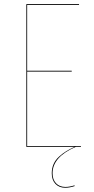

<svg xmlns="http://www.w3.org/2000/svg" viewBox="-20 -700 446 915"><path d="M109.4 -3.9H365.7V0H340.8Q230.5 47.9 230.5 125.5Q230.5 156.2 247.3 173.6Q264.2 190.9 291.5 190.9Q311.5 190.9 335.4 183.1V187Q311.5 194.8 291 194.8Q261.7 194.8 244.1 176.3Q226.6 157.7 226.6 125.5Q226.6 101.6 235.6 81.5Q244.6 61.5 261.5 46.4Q278.3 31.2 295.4 20.8Q312.5 10.3 334.5 0H105.5V-680.2H356.9L356.4 -676.3H109.4V-362.8H321.8V-358.9H109.4Z"/></svg>

Font: Fira Sans Compressed Four
Style: Regular
Weight: 100
Width: 1
Designer: Carrois Corporate & Edenspiekermann AG
Foundry: Carrois Corporate GbR & Edenspiekermann AG
Version: Version 4.203;PS 004.203;hotconv 1.0.88;makeotf.lib2.5.64775